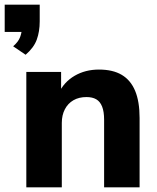

<svg xmlns="http://www.w3.org/2000/svg" viewBox="-54 -797 669 817"><path d="M55 -564 2 -600Q24 -619 31.5 -639Q39 -659 39 -679L71 -661H-34V-777H115V-706Q115 -663 102.5 -628.5Q90 -594 55 -564ZM58 0V-491H206V-399H195Q218 -448 263.5 -474.5Q309 -501 367 -501Q426 -501 464 -478.5Q502 -456 521 -410.5Q540 -365 540 -295V0H389V-288Q389 -322 380.5 -343.5Q372 -365 355.5 -374.5Q339 -384 314 -384Q282 -384 258.5 -370.5Q235 -357 222 -332Q209 -307 209 -274V0Z"/></svg>

Font: Nunito Sans 12pt ExtraLight 12pt ExtraBold
Style: Regular
Weight: 800
Version: Version 3.101;gftools[0.9.27]